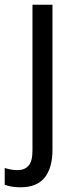

<svg xmlns="http://www.w3.org/2000/svg" viewBox="-60 -556 321 816"><path d="M27 240Q6 240 -11 237Q-28 234 -40 229V158Q-27 162 -13.5 164.5Q0 167 15 167Q44 167 61 148.5Q78 130 78 84V-536H163V81Q163 157 130 198.5Q97 240 27 240Z"/></svg>

Font: Noto Sans Gurmukhi SemiCondensed
Style: Regular
Weight: 400
Width: 4
Designer: Jelle Bosma - Monotype Design Team
Foundry: Monotype Imaging Inc.
Version: Version 2.004; ttfautohint (v1.8.4.7-5d5b)